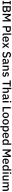

<svg xmlns="http://www.w3.org/2000/svg" viewBox="7660 -8444 984 16345"><g transform="rotate(90 8152.5 -272.0)"><path d="M56 0V-92H151V-606H56V-698H360V-606H264V-92H360V0Z M502 -698H811Q898 -698 947.5 -649Q997 -600 997 -518Q997 -479 986 -451.5Q975 -424 958 -406.5Q941 -389 919 -380.5Q897 -372 876 -370V-364Q897 -363 922.5 -354Q948 -345 970 -325.5Q992 -306 1007 -275.5Q1022 -245 1022 -201Q1022 -159 1008.5 -122Q995 -85 971 -58Q947 -31 914 -15.5Q881 0 842 0H502ZM615 -97H809Q853 -97 878 -120Q903 -143 903 -186V-220Q903 -263 878 -286Q853 -309 809 -309H615ZM615 -403H790Q832 -403 855 -424.5Q878 -446 878 -486V-518Q878 -558 855 -579.5Q832 -601 790 -601H615Z M1695 -534H1690L1635 -421L1482 -142L1329 -421L1274 -534H1269V0H1161V-698H1295L1482 -343H1488L1675 -698H1803V0H1695Z M2211 0V-698H2511Q2608 -698 2661 -641Q2714 -584 2714 -488Q2714 -392 2661 -335Q2608 -278 2511 -278H2324V0ZM2324 -377H2504Q2547 -377 2571 -399.5Q2595 -422 2595 -464V-512Q2595 -554 2571 -576.5Q2547 -599 2504 -599H2324Z M2941 0Q2885 0 2857.5 -28.5Q2830 -57 2830 -108V-740H2939V-89H3011V0Z M3319 12Q3263 12 3219 -7Q3175 -26 3144 -61.5Q3113 -97 3096.5 -147.5Q3080 -198 3080 -260Q3080 -322 3096.5 -372.5Q3113 -423 3144 -458.5Q3175 -494 3219 -513Q3263 -532 3319 -532Q3376 -532 3419.5 -512Q3463 -492 3492 -456.5Q3521 -421 3535.5 -374Q3550 -327 3550 -273V-232H3193V-215Q3193 -155 3228.5 -116.5Q3264 -78 3330 -78Q3378 -78 3411 -99Q3444 -120 3467 -156L3531 -93Q3502 -45 3447 -16.5Q3392 12 3319 12ZM3319 -447Q3291 -447 3267.5 -437Q3244 -427 3227.5 -409Q3211 -391 3202 -366Q3193 -341 3193 -311V-304H3435V-314Q3435 -374 3404 -410.5Q3373 -447 3319 -447Z M3599 0 3782 -263 3604 -520H3730L3847 -339H3850L3970 -520H4086L3908 -264L4089 0H3963L3843 -189H3840L3715 0Z M4640 12Q4552 12 4490.5 -20Q4429 -52 4385 -106L4463 -179Q4500 -134 4544.5 -111Q4589 -88 4646 -88Q4713 -88 4747 -118Q4781 -148 4781 -199Q4781 -240 4757 -264Q4733 -288 4672 -300L4610 -311Q4508 -330 4457 -378Q4406 -426 4406 -510Q4406 -556 4423.5 -593.5Q4441 -631 4472.5 -656.5Q4504 -682 4549 -696Q4594 -710 4650 -710Q4729 -710 4787 -682.5Q4845 -655 4886 -603L4807 -533Q4780 -568 4741 -589Q4702 -610 4644 -610Q4584 -610 4551 -586Q4518 -562 4518 -516Q4518 -472 4545 -450.5Q4572 -429 4629 -418L4691 -405Q4796 -385 4844.5 -337Q4893 -289 4893 -205Q4893 -156 4876 -116Q4859 -76 4826.5 -47.5Q4794 -19 4747 -3.5Q4700 12 4640 12Z M5402 0Q5359 0 5336 -24.5Q5313 -49 5308 -87H5303Q5288 -38 5248 -13Q5208 12 5151 12Q5070 12 5026.5 -30Q4983 -72 4983 -143Q4983 -221 5039.5 -260Q5096 -299 5205 -299H5299V-343Q5299 -391 5273 -417Q5247 -443 5192 -443Q5146 -443 5117 -423Q5088 -403 5068 -372L5003 -431Q5029 -475 5076 -503.5Q5123 -532 5199 -532Q5300 -532 5354 -485Q5408 -438 5408 -350V-89H5463V0ZM5182 -71Q5233 -71 5266 -93.5Q5299 -116 5299 -154V-229H5207Q5094 -229 5094 -159V-141Q5094 -106 5117.5 -88.5Q5141 -71 5182 -71Z M5570 0V-520H5679V-434H5684Q5701 -476 5735.5 -504Q5770 -532 5830 -532Q5910 -532 5954.5 -479.5Q5999 -427 5999 -330V0H5890V-316Q5890 -438 5792 -438Q5771 -438 5750.5 -432.5Q5730 -427 5714 -416Q5698 -405 5688.5 -388Q5679 -371 5679 -348V0Z M6315 12Q6241 12 6191 -14Q6141 -40 6104 -86L6174 -150Q6203 -115 6238.5 -95.5Q6274 -76 6321 -76Q6369 -76 6392.5 -94.5Q6416 -113 6416 -146Q6416 -171 6399.5 -188.5Q6383 -206 6342 -211L6294 -217Q6214 -227 6168.5 -263.5Q6123 -300 6123 -372Q6123 -410 6137 -439.5Q6151 -469 6176.5 -489.5Q6202 -510 6237.5 -521Q6273 -532 6316 -532Q6386 -532 6430.5 -510Q6475 -488 6510 -449L6443 -385Q6423 -409 6390.5 -426.5Q6358 -444 6316 -444Q6271 -444 6249.5 -426Q6228 -408 6228 -379Q6228 -349 6247 -334Q6266 -319 6308 -312L6356 -306Q6442 -293 6481.5 -255.5Q6521 -218 6521 -155Q6521 -117 6506.5 -86.5Q6492 -56 6465 -34Q6438 -12 6400 0Q6362 12 6315 12Z M7147 -598V0H7034V-598H6826V-698H7355V-598Z M7457 -740H7566V-434H7571Q7588 -476 7622.5 -504Q7657 -532 7717 -532Q7797 -532 7841.5 -479.5Q7886 -427 7886 -330V0H7777V-317Q7777 -438 7679 -438Q7658 -438 7637.5 -432.5Q7617 -427 7601 -416Q7585 -405 7575.5 -388Q7566 -371 7566 -349V0H7457Z M8418 0Q8375 0 8352 -24.5Q8329 -49 8324 -87H8319Q8304 -38 8264 -13Q8224 12 8167 12Q8086 12 8042.5 -30Q7999 -72 7999 -143Q7999 -221 8055.5 -260Q8112 -299 8221 -299H8315V-343Q8315 -391 8289 -417Q8263 -443 8208 -443Q8162 -443 8133 -423Q8104 -403 8084 -372L8019 -431Q8045 -475 8092 -503.5Q8139 -532 8215 -532Q8316 -532 8370 -485Q8424 -438 8424 -350V-89H8479V0ZM8198 -71Q8249 -71 8282 -93.5Q8315 -116 8315 -154V-229H8223Q8110 -229 8110 -159V-141Q8110 -106 8133.5 -88.5Q8157 -71 8198 -71Z M8641 -613Q8607 -613 8591.5 -629Q8576 -645 8576 -670V-687Q8576 -712 8591.5 -728Q8607 -744 8641 -744Q8675 -744 8690 -728Q8705 -712 8705 -687V-670Q8705 -645 8690 -629Q8675 -613 8641 -613ZM8586 -520H8695V0H8586Z M9095 0V-698H9208V-100H9492V0Z M9794 12Q9740 12 9695.5 -7Q9651 -26 9620 -61.5Q9589 -97 9572 -147.5Q9555 -198 9555 -260Q9555 -322 9572 -372.5Q9589 -423 9620 -458.5Q9651 -494 9695.5 -513Q9740 -532 9794 -532Q9848 -532 9892.5 -513Q9937 -494 9968 -458.5Q9999 -423 10016 -372.5Q10033 -322 10033 -260Q10033 -198 10016 -147.5Q9999 -97 9968 -61.5Q9937 -26 9892.5 -7Q9848 12 9794 12ZM9794 -78Q9850 -78 9884 -112.5Q9918 -147 9918 -216V-304Q9918 -373 9884 -407.5Q9850 -442 9794 -442Q9738 -442 9704 -407.5Q9670 -373 9670 -304V-216Q9670 -147 9704 -112.5Q9738 -78 9794 -78Z M10358 12Q10304 12 10259.5 -7Q10215 -26 10184 -61.5Q10153 -97 10136 -147.5Q10119 -198 10119 -260Q10119 -322 10136 -372.5Q10153 -423 10184 -458.5Q10215 -494 10259.5 -513Q10304 -532 10358 -532Q10412 -532 10456.5 -513Q10501 -494 10532 -458.5Q10563 -423 10580 -372.5Q10597 -322 10597 -260Q10597 -198 10580 -147.5Q10563 -97 10532 -61.5Q10501 -26 10456.5 -7Q10412 12 10358 12ZM10358 -78Q10414 -78 10448 -112.5Q10482 -147 10482 -216V-304Q10482 -373 10448 -407.5Q10414 -442 10358 -442Q10302 -442 10268 -407.5Q10234 -373 10234 -304V-216Q10234 -147 10268 -112.5Q10302 -78 10358 -78Z M10718 -520H10827V-434H10832Q10849 -481 10887.5 -506.5Q10926 -532 10978 -532Q11077 -532 11131 -460.5Q11185 -389 11185 -260Q11185 -131 11131 -59.5Q11077 12 10978 12Q10926 12 10887.5 -14Q10849 -40 10832 -86H10827V200H10718ZM10945 -82Q11002 -82 11036 -118.5Q11070 -155 11070 -215V-305Q11070 -365 11036 -401.5Q11002 -438 10945 -438Q10895 -438 10861 -413.5Q10827 -389 10827 -349V-171Q10827 -131 10861 -106.5Q10895 -82 10945 -82Z M11514 12Q11458 12 11414 -7Q11370 -26 11339 -61.5Q11308 -97 11291.5 -147.5Q11275 -198 11275 -260Q11275 -322 11291.5 -372.5Q11308 -423 11339 -458.5Q11370 -494 11414 -513Q11458 -532 11514 -532Q11571 -532 11614.5 -512Q11658 -492 11687 -456.5Q11716 -421 11730.5 -374Q11745 -327 11745 -273V-232H11388V-215Q11388 -155 11423.5 -116.5Q11459 -78 11525 -78Q11573 -78 11606 -99Q11639 -120 11662 -156L11726 -93Q11697 -45 11642 -16.5Q11587 12 11514 12ZM11514 -447Q11486 -447 11462.5 -437Q11439 -427 11422.5 -409Q11406 -391 11397 -366Q11388 -341 11388 -311V-304H11630V-314Q11630 -374 11599 -410.5Q11568 -447 11514 -447Z M12193 -86H12188Q12171 -40 12132.5 -14Q12094 12 12042 12Q11943 12 11889 -59.5Q11835 -131 11835 -260Q11835 -389 11889 -460.5Q11943 -532 12042 -532Q12094 -532 12132.5 -506.5Q12171 -481 12188 -434H12193V-740H12302V0H12193ZM12075 -82Q12125 -82 12159 -106.5Q12193 -131 12193 -171V-349Q12193 -389 12159 -413.5Q12125 -438 12075 -438Q12018 -438 11984 -401.5Q11950 -365 11950 -305V-215Q11950 -155 11984 -118.5Q12018 -82 12075 -82Z M13236 -534H13231L13176 -421L13023 -142L12870 -421L12815 -534H12810V0H12702V-698H12836L13023 -343H13029L13216 -698H13344V0H13236Z M13712 12Q13656 12 13612 -7Q13568 -26 13537 -61.5Q13506 -97 13489.5 -147.5Q13473 -198 13473 -260Q13473 -322 13489.5 -372.5Q13506 -423 13537 -458.5Q13568 -494 13612 -513Q13656 -532 13712 -532Q13769 -532 13812.5 -512Q13856 -492 13885 -456.5Q13914 -421 13928.5 -374Q13943 -327 13943 -273V-232H13586V-215Q13586 -155 13621.5 -116.5Q13657 -78 13723 -78Q13771 -78 13804 -99Q13837 -120 13860 -156L13924 -93Q13895 -45 13840 -16.5Q13785 12 13712 12ZM13712 -447Q13684 -447 13660.5 -437Q13637 -427 13620.5 -409Q13604 -391 13595 -366Q13586 -341 13586 -311V-304H13828V-314Q13828 -374 13797 -410.5Q13766 -447 13712 -447Z M14391 -86H14386Q14369 -40 14330.5 -14Q14292 12 14240 12Q14141 12 14087 -59.5Q14033 -131 14033 -260Q14033 -389 14087 -460.5Q14141 -532 14240 -532Q14292 -532 14330.5 -506.5Q14369 -481 14386 -434H14391V-740H14500V0H14391ZM14273 -82Q14323 -82 14357 -106.5Q14391 -131 14391 -171V-349Q14391 -389 14357 -413.5Q14323 -438 14273 -438Q14216 -438 14182 -401.5Q14148 -365 14148 -305V-215Q14148 -155 14182 -118.5Q14216 -82 14273 -82Z M14711 -613Q14677 -613 14661.5 -629Q14646 -645 14646 -670V-687Q14646 -712 14661.5 -728Q14677 -744 14711 -744Q14745 -744 14760 -728Q14775 -712 14775 -687V-670Q14775 -645 14760 -629Q14745 -613 14711 -613ZM14656 -520H14765V0H14656Z M15236 -86H15232Q15225 -67 15213.5 -49Q15202 -31 15184.5 -17.5Q15167 -4 15142.5 4Q15118 12 15086 12Q15005 12 14960.5 -40Q14916 -92 14916 -189V-520H15025V-203Q15025 -82 15125 -82Q15146 -82 15166 -87.5Q15186 -93 15201.5 -104Q15217 -115 15226.5 -132Q15236 -149 15236 -172V-520H15345V0H15236Z M15501 0V-520H15610V-434H15615Q15623 -454 15634.5 -472Q15646 -490 15662.5 -503.5Q15679 -517 15701.5 -524.5Q15724 -532 15754 -532Q15807 -532 15848 -506Q15889 -480 15908 -426H15911Q15925 -470 15965 -501Q16005 -532 16068 -532Q16146 -532 16189 -479.5Q16232 -427 16232 -330V0H16123V-317Q16123 -377 16100 -407.5Q16077 -438 16027 -438Q16006 -438 15987 -432.5Q15968 -427 15953.5 -416Q15939 -405 15930 -388Q15921 -371 15921 -349V0H15812V-317Q15812 -438 15717 -438Q15697 -438 15677.5 -432.5Q15658 -427 15643 -416Q15628 -405 15619 -388Q15610 -371 15610 -349V0Z"/></g></svg>

Font: IBM Plex Sans Thai Looped Medium
Style: Regular
Weight: 500
Designer: Mike Abbink, Paul van der Laan, Pieter van Rosmalen, Ben Mitchell, Mark Frömberg
Foundry: Bold Monday
Version: Version 1.1